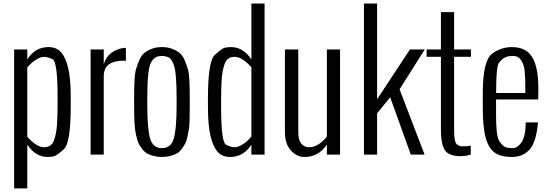

<svg xmlns="http://www.w3.org/2000/svg" viewBox="-20 -860 3058 1068"><path d="M244.6 13.2Q178.2 13.2 131.8 -55.2V188H58.6V-585H131.8V-529.8Q175.8 -598.1 250 -598.1Q294.9 -598.1 320.6 -568.4Q346.2 -538.6 359.9 -479.2Q373.5 -419.9 373.5 -318.4V-272Q373.5 -64.9 335.2 -30Q296.9 4.9 281.2 9Q265.6 13.2 244.6 13.2ZM300.3 -272.5V-318.8Q300.3 -516.1 272.9 -530Q245.6 -543.9 225.6 -543.9Q205.6 -543.9 179.7 -527.6Q153.8 -511.2 131.8 -484.9V-99.1Q184.1 -41 225.1 -41Q266.1 -41 280 -78.6Q293.9 -116.2 297.1 -167.5Q300.3 -218.8 300.3 -272.5Z M483.9 0V-585H557.1V-502.4Q570.8 -547.9 606.4 -570.6Q642.1 -593.3 680.2 -594.2V-520.5Q674.8 -522.5 668.9 -522.5Q557.1 -522.5 557.1 -436.5V0Z M799.3 -307.6V-277.3Q799.3 -139.6 815.4 -87.9Q831.5 -36.1 880.9 -36.1Q930.2 -36.1 946.3 -87.9Q962.4 -139.6 962.4 -277.3V-307.6Q962.4 -449.7 949.2 -491.2Q936 -532.7 917.5 -540.8Q898.9 -548.8 880.9 -548.8Q862.8 -548.8 849.9 -543.2Q836.9 -537.6 823.5 -518.1Q810.1 -498.5 804.7 -448.7Q799.3 -398.9 799.3 -307.6ZM726.1 -277.3V-307.6Q726.1 -437.5 734.9 -468.8Q743.7 -500 754.9 -525.9Q766.1 -551.8 782.5 -565.2Q798.8 -578.6 823.7 -588.4Q848.6 -598.1 880.9 -598.1Q913.1 -598.1 938 -588.4Q962.9 -578.6 979.2 -565.2Q995.6 -551.8 1006.8 -525.9Q1018.1 -500 1026.9 -468.8Q1035.6 -437.5 1035.6 -307.6V-277.3Q1035.6 -169.9 1031.5 -145Q1027.3 -120.1 1022 -96.2Q1016.6 -72.3 1009 -59.1Q1001.5 -45.9 989.7 -30Q978 -14.2 962.9 -6.1Q947.8 2 927 7.6Q906.2 13.2 880.9 13.2Q855.5 13.2 834.7 7.6Q814 2 798.8 -6.1Q783.7 -14.2 772 -30Q760.3 -45.9 752.7 -59.1Q745.1 -72.3 737.3 -107.2Q729.5 -142.1 727.8 -182.6Q726.1 -223.1 726.1 -277.3Z M1265.6 -598.1Q1332 -598.1 1378.4 -529.8V-840.3H1451.7V0H1378.4V-55.2Q1334.5 13.2 1260.3 13.2Q1215.3 13.2 1189.7 -16.6Q1164.1 -46.4 1150.4 -105.7Q1136.7 -165 1136.7 -266.6V-313Q1136.7 -520 1175 -554.9Q1213.4 -589.8 1229 -594Q1244.6 -598.1 1265.6 -598.1ZM1210 -312.5V-266.1Q1210 -68.8 1237.3 -54.9Q1264.6 -41 1284.7 -41Q1304.7 -41 1330.6 -57.4Q1356.4 -73.7 1378.4 -100.1V-485.8Q1326.2 -543.9 1285.2 -543.9Q1244.1 -543.9 1230.2 -506.3Q1216.3 -468.8 1213.1 -417.5Q1210 -366.2 1210 -312.5Z M1674.3 13.2Q1630.9 13.2 1597.9 -23.2Q1564.9 -59.6 1564.9 -125.5V-585H1639.2V-124Q1639.2 -80.6 1656.2 -60.8Q1673.3 -41 1698.7 -41Q1751 -41 1798.3 -100.1V-585H1871.6V0H1798.3V-55.2Q1751.5 13.2 1674.3 13.2Z M2004.4 0V-840.3H2077.6V-307.6L2260.3 -585H2342.8L2202.6 -363.3L2341.8 0H2265.1L2150.4 -318.8L2077.6 -229.5V0Z M2432.6 -138.2V-543.9H2353V-585H2432.6V-792.5H2505.9V-585H2599.6V-543.9H2505.9V-141.6Q2505.9 -77.1 2517.6 -61.5Q2529.3 -45.9 2554.7 -45.9Q2579.6 -45.9 2598.6 -49.8V0.5Q2565.9 8.8 2536.6 8.8Q2507.3 8.8 2480.2 -3.2Q2453.1 -15.1 2442.9 -50.5Q2432.6 -85.9 2432.6 -138.2Z M2827.1 -598.1Q2905.8 -598.1 2940.2 -542.5Q2974.6 -486.8 2974.6 -366.7Q2974.6 -330.1 2973.6 -306.6H2739.3V-217.3Q2739.3 -103 2757.1 -75.9Q2774.9 -48.8 2789.6 -42.5Q2804.2 -36.1 2831.5 -36.1Q2858.9 -36.1 2881.3 -69.1Q2903.8 -102.1 2904.3 -179.2H2972.7Q2962.9 -69.3 2925.8 -28.1Q2888.7 13.2 2827.1 13.2Q2765.6 13.2 2731.2 -11.5Q2696.8 -36.1 2680.7 -97.4Q2664.6 -158.7 2665.5 -269.5V-351.1Q2667 -523.4 2717 -560.8Q2767.1 -598.1 2827.1 -598.1ZM2739.7 -342.8H2901.9Q2901.4 -362.3 2901.9 -382.3Q2902.3 -402.3 2901.4 -422.6Q2900.4 -442.9 2897.7 -470.9Q2895 -499 2879.4 -523.9Q2863.8 -548.8 2834 -548.8Q2803.7 -548.8 2786.4 -539.1Q2769 -529.3 2754.4 -509Q2739.7 -488.8 2739.7 -342.8Z"/></svg>

Font: Oswald-Light
Style: Light
Weight: 300
Designer: vernon adams
Foundry: vernon adams
Version: Version ; ttfautohint (v0.92.18-e454-dirty) -l 8 -r 50 -G 20